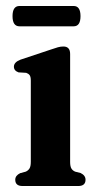

<svg xmlns="http://www.w3.org/2000/svg" viewBox="-20 -622 326 642"><path d="M214.5 -441.5V-81Q214.5 -65.5 218.8 -58.5Q223 -51.5 231.5 -48L249.5 -43.5Q266 -35.5 266 -21Q266 0 241.5 0H55.5Q31 0 31 -21Q31 -35 47.5 -43L66 -48Q74 -51.5 78.5 -58.5Q83 -65.5 83 -81V-352.5Q83 -365.5 79 -370.8Q75 -376 67.5 -378.5L42 -380Q26.5 -385.5 26.5 -399Q26.5 -414 48.5 -422.5L150.5 -456.5Q164.5 -461.5 173.8 -464Q183 -466.5 192 -466.5Q214.5 -466.5 214.5 -441.5ZM21.9 -568Q21.9 -602 45.2 -602H226.3Q249.2 -602 249.2 -568Q249.2 -534 226.3 -534H45.2Q21.9 -534 21.9 -568Z"/></svg>

Font: Fraunces 72pt Soft SemiBold
Style: Regular
Weight: 600
Version: Version 1.000;[b76b70a41]